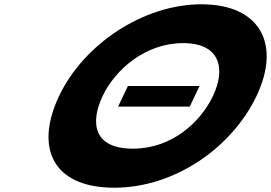

<svg xmlns="http://www.w3.org/2000/svg" viewBox="-20 -860 1263 895"><path d="M576.2 -459 530.5 -363H864.5L910.2 -459ZM255.7 -413C141.2 -172 224.2 15 513 15C794.5 15 1061.4 -172 1176 -413C1290.6 -654 1193 -840 919.5 -840C647.7 -840 370.3 -654 255.7 -413ZM458.7 -413C517.2 -536 658 -659 833.4 -659C1010.1 -659 1031.5 -536 973 -413C914.5 -290 781 -167 599.5 -167C413.2 -167 400.3 -290 458.7 -413Z"/></svg>

Font: Hussar
Style: BdSuprExtOblFive
Weight: 700
Foundry: Cannot Into Space Fonts
Version: Version 2.00